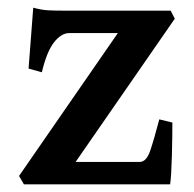

<svg xmlns="http://www.w3.org/2000/svg" viewBox="-20 -482 508 502"><path d="M42.5 0 29.8 -22 288.1 -395.5H161.1Q140.1 -395.5 121.1 -371.1Q102.1 -346.7 89.4 -293L54.7 -302.7L66.9 -461.9Q88.4 -456.1 105 -455.1Q121.6 -454.1 152.8 -454.1H426.3L437 -433.1L177.7 -58.6H345.2Q362.8 -58.6 372.8 -88.1Q382.8 -117.7 396.5 -169.9L430.7 -161.6Q430.7 -146.5 430.4 -122.8Q430.2 -99.1 429.4 -74Q428.7 -48.8 427.5 -28.8Q426.3 -8.8 424.8 0Z"/></svg>

Font: David Libre
Style: Bold
Weight: 700
Designer: Ismar David, J. Victor Gaultney, Annie Olsen and Meir Sadan
Foundry: Monotype Imaging Inc. & SIL International
Version: Version 1.100; ttfautohint (v1.8.4.7-5d5b)